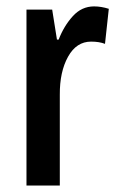

<svg xmlns="http://www.w3.org/2000/svg" viewBox="-20 -571 364 591"><path d="M269.5 -551.3Q291.5 -551.3 314.9 -543.9L303.2 -436Q285.6 -442.9 260.3 -442.9Q215.3 -442.9 189.5 -396.5Q163.6 -350.1 164.1 -279.3V0H61.5V-541.5H140.6L155.3 -449.2H160.6Q176.8 -491.2 204.1 -521.2Q231.4 -551.3 269.5 -551.3Z"/></svg>

Font: Open Sans Condensed SemiBold
Style: Regular
Weight: 600
Width: 3
Designer: Monotype Design Team
Foundry: Monotype Imaging Inc.
Version: Version 3.000; ttfautohint (v1.8.4)